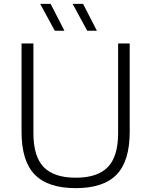

<svg xmlns="http://www.w3.org/2000/svg" viewBox="-20 -965 783 994"><path d="M372.5 9Q228 9 159.8 -61.2Q91.5 -131.5 91.5 -282.5V-740H153V-275.5Q153 -155 206.2 -100Q259.5 -45 372.5 -45Q485 -45 538.2 -100Q591.5 -155 591.5 -275.5V-740H651.5V-282.5Q651.5 -131.5 583.8 -61.2Q516 9 372.5 9ZM431.5 -806 356 -945H410L481.5 -806ZM263.5 -806 188 -945H242L313.5 -806Z"/></svg>

Font: Encode Sans SmExp Lt
Style: Regular
Weight: 300
Width: 6
Designer: Multiple Designers
Foundry: Impallari Type
Version: Version 3.002; ttfautohint (v1.8.3) -l 8 -r 50 -G 200 -x 14 